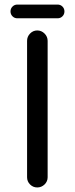

<svg xmlns="http://www.w3.org/2000/svg" viewBox="-20 -822 330 848"><path d="M99.6 -39.1V-641.6Q99.6 -660.2 112.8 -673.8Q126 -687.5 144.5 -687.5Q163.1 -687.5 176.8 -673.8Q190.4 -660.2 190.4 -641.6V-39.1Q190.4 -20.5 176.8 -7.3Q163.1 5.9 144.5 5.9Q126 5.9 112.8 -7.3Q99.6 -20.5 99.6 -39.1ZM26.4 -771.5Q26.4 -784.2 35.2 -793Q43.9 -801.8 56.6 -801.8H234.4Q247.1 -801.8 255.9 -793Q264.6 -784.2 264.6 -771.5Q264.6 -758.8 255.9 -750Q247.1 -741.2 234.4 -741.2H56.6Q43.9 -741.2 35.2 -750Q26.4 -758.8 26.4 -771.5Z"/></svg>

Font: jf-openhuninn-2.1
Style: Regular
Weight: 400
Designer: [Kosugi Maru]
Designed by MOTOYA      

[Varela Round]
Joe Prince (Latin component); Avraham Cornfeld (Hebrew component)
Foundry: justfont Co., Ltd.
Version: 2.1